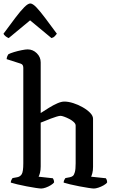

<svg xmlns="http://www.w3.org/2000/svg" viewBox="-26 -1084 653 1104"><path d="M211 0Q203 0 179.5 -3.5Q156 -7 127.5 -12.5Q99 -18 73.5 -24Q48 -30 36 -34Q36 -42 39.5 -49Q43 -56 46 -60L73 -65Q90 -68 99 -82.5Q108 -97 108 -145V-694Q108 -702 105 -708.5Q102 -715 93 -718L12 -744Q13 -754 16.5 -762Q20 -770 22 -772Q33 -778 54.5 -784.5Q76 -791 98.5 -795.5Q121 -800 133 -800Q163 -800 185.5 -778Q208 -756 208 -725V-434Q231 -449 256 -464.5Q281 -480 304 -490Q327 -500 344 -500Q367 -500 395.5 -491Q424 -482 450 -467Q476 -452 492.5 -435Q509 -418 509 -401V-125Q509 -103 505 -88.5Q501 -74 498 -68L583 -59Q585 -56 587.5 -50Q590 -44 590 -35Q585 -27 570 -18.5Q555 -10 539.5 -5Q524 0 514 0Q506 0 483 -3.5Q460 -7 431 -12.5Q402 -18 377 -24Q352 -30 340 -34Q340 -42 343.5 -49Q347 -56 350 -60L376 -65Q386 -67 393 -72.5Q400 -78 404.5 -94.5Q409 -111 409 -145V-362Q409 -372 398.5 -382Q388 -392 372.5 -400Q357 -408 343 -413Q329 -418 322 -418Q315 -418 299.5 -413.5Q284 -409 266 -402Q248 -395 232.5 -388.5Q217 -382 208 -379V-127Q208 -106 204 -90.5Q200 -75 196 -68L278 -59Q280 -56 282.5 -50Q285 -44 285 -35Q280 -28 266.5 -19.5Q253 -11 237.5 -5.5Q222 0 211 0ZM24 -865Q14 -869 5.5 -876Q-3 -883 -6 -890Q33 -943 62.5 -982Q92 -1021 113.5 -1042.5Q135 -1064 148 -1064Q162 -1064 183.5 -1041.5Q205 -1019 234.5 -979.5Q264 -940 301 -890Q297 -885 289.5 -876.5Q282 -868 270 -865L147 -967Z"/></svg>

Font: Texturina Medium 12pt Medium
Style: Regular
Weight: 500
Version: Version 1.002